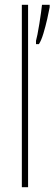

<svg xmlns="http://www.w3.org/2000/svg" viewBox="-20 -780 227 800"><path d="M97 0H71V-760H97ZM187 -750Q184 -733 177 -702Q170 -671 161 -641Q152 -611 142 -596H130V-610Q132 -616 136 -636Q140 -656 144 -681Q148 -706 151 -728Q154 -750 155 -760H187Z"/></svg>

Font: Noto Sans Khmer ExtraCondensed Thin
Style: Regular
Weight: 250
Width: 2
Designer: Danh Hong and the Monotype Design Team
Foundry: Monotype Imaging Inc.
Version: Version 2.004